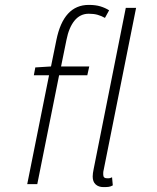

<svg xmlns="http://www.w3.org/2000/svg" viewBox="-20 -751 640 783"><path d="M91 0 180 -444H118L124 -476L188 -480L210 -588Q239 -731 342 -731Q370 -731 389.5 -725Q409 -719 425 -709L408 -678Q394 -686 378.5 -690.5Q363 -695 342 -695Q307 -695 284 -667Q261 -639 251 -588L229 -480H344L336 -444H221L132 0ZM402 12Q382 12 370 1Q358 -10 358 -31Q358 -37 359 -45Q360 -53 362 -62L493 -719H535L403 -59Q401 -51 401 -46.5Q401 -42 401 -39Q401 -24 416 -24Q421 -24 424.5 -24Q428 -24 437 -28L440 5Q431 10 423 11Q415 12 402 12Z"/></svg>

Font: Source Code Pro Light
Style: Italic
Weight: 300
Italic angle: -11°
Monospace: yes
Designer: Paul D. Hunt, Teo Tuominen
Foundry: Adobe Systems Incorporated
Version: Version 1.050;PS 1.000;hotconv 16.6.51;makeotf.lib2.5.65220